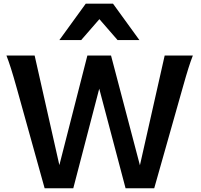

<svg xmlns="http://www.w3.org/2000/svg" viewBox="-20 -1011 1082 1031"><path d="M727.5 0 717.8 -63.5 864.3 -712.9H1015.6Q1003.9 -683.1 991.7 -644.5Q979.5 -606 959.5 -534.7L808.1 0ZM576.2 -712.9 747.1 -63.5 737.3 0H654.3L485.8 -637.2L449.2 -712.9ZM293 0 283.2 -63.5 449.2 -712.9H576.2L539.6 -637.2L373.5 0ZM166 -712.9 312.5 -63.5 302.7 0H219.7L70.8 -534.7Q51.3 -604.5 38.6 -644.3Q25.9 -684.1 14.6 -712.9ZM728.5 -795.9H611.3L513.7 -908.2L416 -795.9H298.8L440.4 -991.2H586.9Z"/></svg>

Font: Andika
Style: Bold
Weight: 700
Designer: Victor Gaultney, Annie Olsen, Julie Remington, Don Collingsworth, Eric Hays, Becca Hirsbrunner
Foundry: SIL International
Version: Version 6.101